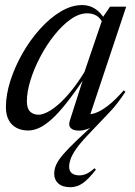

<svg xmlns="http://www.w3.org/2000/svg" viewBox="-20 -520 547 779"><path d="M489 -147.5Q473.5 -124.5 457.5 -103.2Q441.5 -82 420 -60L333 31.5Q302.5 64 287 87Q271.5 110 266 126.5Q260.5 143 260.5 156Q260.5 174 271.5 182.8Q282.5 191.5 302 191.5Q317 191.5 331.2 185Q345.5 178.5 363.5 162.5L369 168.5Q338.5 207.5 315.5 223.5Q292.5 239.5 265.5 239.5Q233.5 239.5 216.8 224.5Q200 209.5 200 185.5Q200 166 208.2 147.8Q216.5 129.5 236.5 106.2Q256.5 83 293 48L366 -20L368.5 -14.5Q349.5 -1.5 332.8 4.2Q316 10 300.5 10Q277 10 267 -0.5Q257 -11 263 -29.5L321.5 -212.5H329Q284.5 -146 250.2 -102.8Q216 -59.5 188.2 -35Q160.5 -10.5 137.8 -0.5Q115 9.5 94.5 9.5Q68 9.5 47.5 -1Q27 -11.5 15.5 -32.8Q4 -54 4 -85.5Q4 -135.5 22 -192Q40 -248.5 71 -303Q102 -357.5 142 -402Q182 -446.5 226 -473Q270 -499.5 314 -499.5Q342.5 -499.5 366 -484.2Q389.5 -469 407 -439L399 -423Q388 -446.5 371.8 -456.2Q355.5 -466 334 -466Q301 -466 266.8 -441.8Q232.5 -417.5 200.8 -377.8Q169 -338 143.8 -290.2Q118.5 -242.5 103.8 -195Q89 -147.5 89 -109Q89 -80 102.2 -67.2Q115.5 -54.5 136.5 -54.5Q151 -54.5 171.2 -64.5Q191.5 -74.5 215.5 -95Q239.5 -115.5 266.8 -148.5Q294 -181.5 322.5 -227.5L399.5 -453.5L426.5 -493H492L341.5 -41.5L331.5 -58Q345.5 -54 367.8 -61.8Q390 -69.5 419 -92Q448 -114.5 482 -153.5Z"/></svg>

Font: Newsreader 60pt
Style: Italic
Weight: 400
Italic angle: -17°
Designer: Hugues Gentile
Foundry: Production Type
Version: Version 1.003